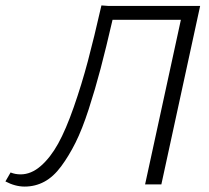

<svg xmlns="http://www.w3.org/2000/svg" viewBox="-44 -680 772 708"><path d="M694 -658 551 0H491L623 -607H371Q347 -503 327 -427Q307 -351 283 -277Q259 -203 234.5 -154Q210 -105 181.5 -66.5Q153 -28 119.5 -10Q86 8 47 8Q12 8 -24 -11L-5 -44Q12 -37 32 -37Q71 -37 106.5 -68Q142 -99 170.5 -150.5Q199 -202 228 -285Q257 -368 280 -454.5Q303 -541 330 -660L357 -658Z"/></svg>

Font: EauTestText Semilight
Style: Italic
Weight: 300
Italic angle: -12°
Designer: Christian Thalmann (Catharsis Fonts)
Version: Version 0.001;PS 000.001;hotconv 1.0.88;makeotf.lib2.5.64775